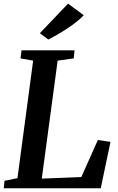

<svg xmlns="http://www.w3.org/2000/svg" viewBox="-22 -1014 638 1034"><path d="M-2 0 2.5 -40.5 72 -54.5 156.5 -687.5 88.5 -699.5 94 -743H379.5L375 -699.5L288.5 -687.5L203 -52L416 -60.5L505 -260L573 -250L520.5 0ZM238.5 -801 192.5 -835 344.5 -994.5 429 -932Q402.5 -904.5 368 -879.8Q333.5 -855 299.5 -835Q265.5 -815 238.5 -801Z"/></svg>

Font: Merriweather 36pt SemiBold
Style: Italic
Weight: 600
Italic angle: -7.8°
Version: Version 2.101